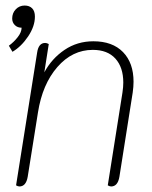

<svg xmlns="http://www.w3.org/2000/svg" viewBox="-20 -669 550 693"><path d="M12 -504Q30 -517 44 -535Q58 -553 58 -569Q43 -569 33.5 -578.5Q24 -588 24 -602Q24 -622 37 -635.5Q50 -649 69 -649Q86 -649 96 -639Q106 -629 106 -609Q106 -574 81.5 -537.5Q57 -501 25 -482ZM38 0 114 -479Q119 -514 143 -514Q149 -514 156 -510L140 -408Q167 -458 213 -489Q259 -520 317 -520Q386 -520 424 -481Q462 -442 462 -374Q462 -356 459 -335L411 -31Q405 4 381 4Q376 4 369 0L422 -335Q425 -355 425 -371Q425 -426 396.5 -457.5Q368 -489 315 -489Q241 -489 187 -427Q133 -365 117 -263L80 -31Q74 4 50 4Q45 4 38 0Z"/></svg>

Font: Thasadith
Style: Italic
Weight: 400
Italic angle: -9°
Designer: Cadson Demak Co.,Ltd.
Foundry: Cadson Demak Co.,Ltd.
Version: Version 1.000; ttfautohint (v1.6)